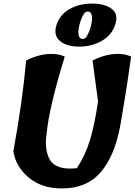

<svg xmlns="http://www.w3.org/2000/svg" viewBox="-20 -1059 757 1079"><path d="M328 0Q214 0 141 -61.5Q68 -123 55 -209Q105 -478 127 -719Q200 -756 269 -756Q312 -756 344 -741Q255 -453 242 -307Q228 -217 261 -160Q277 -132 315.5 -119.5Q354 -107 412 -114Q460 -187 486 -273Q512 -359 531 -489L500 -719Q573 -756 642 -756Q686 -756 717 -741Q684 -508 654 -343Q622 -178 544 -89Q466 0 328 0ZM475 -994Q465 -994 457 -989Q436 -960 426.5 -919.5Q417 -879 422.5 -859.5Q428 -840 444 -840Q452 -840 460 -845Q481 -871 491 -913Q501 -955 495.5 -974.5Q490 -994 475 -994ZM297.5 -918.5Q316 -977 371 -1008Q426 -1039 497 -1039Q568 -1039 607.5 -1009.5Q647 -980 627.5 -920.5Q608 -861 551.5 -829Q495 -797 425 -797Q355 -797 317 -828.5Q279 -860 297.5 -918.5Z"/></svg>

Font: Tillana
Style: Bold
Weight: 700
Designer: Lipi Raval (Devanagari, Latin), Jonny Pinhorn (Latin)
Foundry: Indian Type Foundry
Version: Version 2.002;PS 1.0;hotconv 1.0.79;makeotf.lib2.5.61930; tt